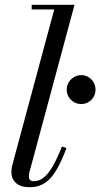

<svg xmlns="http://www.w3.org/2000/svg" viewBox="-20 -770 418 800"><path d="M104.5 10Q65.5 10 46.5 -7.5Q27.5 -25 27.5 -53Q27.5 -63 28.8 -70.8Q30 -78.5 32 -85L206 -730.5H112V-750H290.5L102.5 -52Q101.5 -47.5 101 -42.8Q100.5 -38 100.5 -34.5Q100.5 -15 120.5 -15Q142.5 -15 161.8 -30Q181 -45 199.5 -76.8Q218 -108.5 238 -159.5L257 -153Q235.5 -95.5 213.8 -59.5Q192 -23.5 165.8 -6.8Q139.5 10 104.5 10ZM318.5 -336.5Q302 -336.5 288.2 -344.5Q274.5 -352.5 266.2 -366.2Q258 -380 258 -396.5Q258 -413 266.2 -426.8Q274.5 -440.5 288.2 -448.8Q302 -457 318.5 -457Q335 -457 348.5 -448.8Q362 -440.5 370 -426.8Q378 -413 378 -396.5Q378 -380 370 -366.2Q362 -352.5 348.5 -344.5Q335 -336.5 318.5 -336.5Z"/></svg>

Font: Bodoni Moda 11pt
Style: Italic
Weight: 400
Italic angle: -13°
Version: Version 2.004